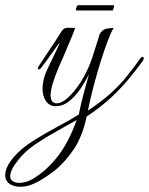

<svg xmlns="http://www.w3.org/2000/svg" viewBox="-123 -397 571 736"><path d="M-45 319Q-70 319 -86.5 307.5Q-103 296 -103 274Q-103 260 -95.5 243Q-88 226 -71 206Q-43 173 1.5 144.5Q46 116 94 90.5Q142 65 179 42Q187 1 197.5 -37.5Q208 -76 218 -113Q204 -84 184.5 -55.5Q165 -27 141.5 -8.5Q118 10 90 10Q67 10 53.5 -9Q40 -28 40 -58Q40 -90 56 -126Q67 -150 79 -174.5Q91 -199 99 -216Q107 -233 105 -232Q103 -231 90.5 -213.5Q78 -196 62 -173.5Q46 -151 33 -135Q30 -131 26 -131Q22 -131 22 -135Q22 -139 26 -144Q53 -186 72.5 -214.5Q92 -243 111 -274Q121 -291 135 -290.5Q149 -290 165 -290Q161 -277 149.5 -249.5Q138 -222 124.5 -190.5Q111 -159 100 -134Q87 -103 79 -76.5Q71 -50 71 -32Q71 -1 95 -1Q114 -1 139 -24Q164 -47 187 -83.5Q210 -120 224 -158Q226 -162 231 -177.5Q236 -193 242 -211.5Q248 -230 253 -246Q258 -262 259 -266Q269 -283 283 -286.5Q297 -290 313 -290Q304 -277 291 -243Q278 -209 263.5 -163Q249 -117 236 -67.5Q223 -18 214 27Q268 -9 303 -41Q338 -73 364 -105.5Q390 -138 416 -175Q419 -179 423 -179Q428 -179 428 -173Q428 -168 424 -163Q402 -133 374 -98.5Q346 -64 306.5 -26.5Q267 11 209 50Q193 128 157 179.5Q121 231 80.5 261.5Q40 292 9 306Q-18 319 -45 319ZM-50 304Q-22 304 4 288Q57 256 99 201.5Q141 147 171 63Q136 83 93.5 106.5Q51 130 12 156.5Q-27 183 -52 215Q-69 236 -76.5 251.5Q-84 267 -84 278Q-84 291 -74 297.5Q-64 304 -50 304ZM169 -357Q168 -356 168 -359Q168 -363 170.5 -370Q173 -377 175 -377H313Q314 -377 314 -374Q314 -370 312 -363.5Q310 -357 309 -357Z"/></svg>

Font: Gwendolyn
Style: Regular
Weight: 400
Designer: Robert E. Leuschke
Foundry: Robert E. Leuschke
Version: Version 1.010; ttfautohint (v1.8.3)